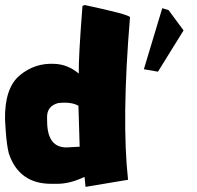

<svg xmlns="http://www.w3.org/2000/svg" viewBox="-20 -729 783 765"><path d="M316.9 -709Q492.2 -671.9 498 -660.6Q463.9 -251 490.2 -12.7L320.8 15.6L316.9 -24.4Q259.3 3.4 208 3.4H184.1Q55.7 3.4 15.1 -117.7Q6.8 -150.9 2.9 -207L0 -252.4Q-2 -377.9 58.3 -428.5Q118.7 -479 197.3 -474.6Q249.5 -472.7 293.9 -436Q292.5 -498.5 308.6 -705.1ZM167.5 -260.3 168 -235.8Q171.9 -141.6 244.6 -141.6L297.4 -144.5L292.5 -307.6Q263.7 -324.2 211.9 -318.4Q166.5 -306.6 167.5 -260.3ZM626.5 -696.3 651.4 -689 711.4 -607.9 609.4 -443.4 553.2 -453.1Z"/></svg>

Font: Lapsus Pro (theguybrush.com)
Style: Bold
Weight: 700
Designer: Jose Roses
Version: Version 1.00 February 9, 2018, initial release